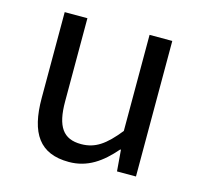

<svg xmlns="http://www.w3.org/2000/svg" viewBox="-86 -637 779 743"><g transform="rotate(15 303.5 -265.0)"><path d="M250 13C325 13 379 -26 430 -85H433L440 0H516V-543H425V-158C373 -93 334 -66 278 -66C206 -66 176 -109 176 -210V-543H85V-199C85 -58 133 13 250 13Z"/></g></svg>

Font: Spoqa Han Sans Neo
Style: Regular
Weight: 400
Designer: [Spoqa Han Sans Neo] Dong-huui Kim ___ Younghwa Kang ___ Yujin Lee ___ [Noto Sans] Ryoko NISHIZUKA ____ (kana & ideograp
Foundry: Spoqa (http://www.spoqa-han-sans.com)
Version: Version 1.100;hotconv 1.0.109;makeotfexe 2.5.65596